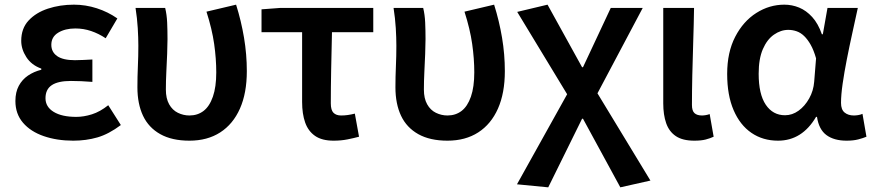

<svg xmlns="http://www.w3.org/2000/svg" viewBox="-20 -589 3744 823"><path d="M294 14Q224 14 167.5 -5.5Q111 -25 78.5 -63Q46 -101 46 -156Q46 -194 60.5 -221Q75 -248 100 -265Q125 -282 157 -290V-295Q115 -310 93 -344Q71 -378 71 -414Q71 -467 102.5 -501Q134 -535 185.5 -552Q237 -569 297 -569Q347 -569 395 -553.5Q443 -538 483 -510L433 -425Q403 -445 370.5 -456Q338 -467 303 -467Q259 -467 229.5 -449Q200 -431 200 -397Q200 -366 225 -348.5Q250 -331 301 -331Q318 -331 337 -332Q356 -333 376 -334V-238Q351 -240 328.5 -241Q306 -242 284 -242Q229 -242 202 -224Q175 -206 175 -168Q175 -131 210 -109.5Q245 -88 307 -88Q339 -88 374 -99Q409 -110 444 -138L498 -53Q446 -14 397.5 0Q349 14 294 14Z M792 14Q717 14 667 -14Q617 -42 593 -93Q569 -144 569 -215Q569 -260 571 -304.5Q573 -349 573 -393Q573 -427 570.5 -468.5Q568 -510 561 -555H688Q695 -526 696.5 -492.5Q698 -459 698 -421Q698 -395 696.5 -358Q695 -321 693 -281Q691 -241 691 -205Q691 -167 705 -142Q719 -117 742.5 -105.5Q766 -94 792 -94Q827 -94 852.5 -113.5Q878 -133 892.5 -174.5Q907 -216 907 -279Q907 -337 898 -400.5Q889 -464 865 -539L992 -569Q1014 -499 1026 -427.5Q1038 -356 1038 -284Q1038 -190 1008.5 -123.5Q979 -57 924 -21.5Q869 14 792 14Z M1410 14Q1360 14 1330.5 -6.5Q1301 -27 1288 -64Q1275 -101 1275 -152V-451H1101V-549L1181 -555H1580V-451H1403Q1401 -369 1399.5 -290Q1398 -211 1398 -146Q1398 -117 1409.5 -105.5Q1421 -94 1442 -94Q1457 -94 1471 -96Q1485 -98 1501 -102L1519 -3Q1497 3 1469.5 8.5Q1442 14 1410 14Z M1898 14Q1823 14 1773 -14Q1723 -42 1699 -93Q1675 -144 1675 -215Q1675 -260 1677 -304.5Q1679 -349 1679 -393Q1679 -427 1676.5 -468.5Q1674 -510 1667 -555H1794Q1801 -526 1802.5 -492.5Q1804 -459 1804 -421Q1804 -395 1802.5 -358Q1801 -321 1799 -281Q1797 -241 1797 -205Q1797 -167 1811 -142Q1825 -117 1848.5 -105.5Q1872 -94 1898 -94Q1933 -94 1958.5 -113.5Q1984 -133 1998.5 -174.5Q2013 -216 2013 -279Q2013 -337 2004 -400.5Q1995 -464 1971 -539L2098 -569Q2120 -499 2132 -427.5Q2144 -356 2144 -284Q2144 -190 2114.5 -123.5Q2085 -57 2030 -21.5Q1975 14 1898 14Z M2330 214 2196 201 2411 -185 2197 -538 2327 -569 2475 -301H2479L2598 -555H2735L2541 -189L2768 185L2639 214L2479 -80H2475Z M2956 14Q2906 14 2877 -5.5Q2848 -25 2835.5 -61Q2823 -97 2823 -146V-555H2955Q2954 -486 2951.5 -411Q2949 -336 2947.5 -266Q2946 -196 2946 -139Q2946 -114 2957 -104Q2968 -94 2989 -94Q2996 -94 3005 -95.5Q3014 -97 3022 -100L3039 -3Q3024 4 3005 9Q2986 14 2956 14Z M3315 14Q3250 14 3201 -19.5Q3152 -53 3124.5 -117Q3097 -181 3097 -272Q3097 -365 3131.5 -431.5Q3166 -498 3222 -533.5Q3278 -569 3342 -569Q3375 -569 3405.5 -556.5Q3436 -544 3461.5 -516Q3487 -488 3503 -442H3507L3527 -555H3657Q3646 -504 3633.5 -447.5Q3621 -391 3610 -335Q3599 -279 3592 -230.5Q3585 -182 3585 -148Q3585 -119 3600.5 -106.5Q3616 -94 3640 -94Q3648 -94 3658 -95.5Q3668 -97 3677 -101L3694 -3Q3680 3 3659 8.5Q3638 14 3609 14Q3555 14 3522.5 -10Q3490 -34 3482 -88H3478Q3418 14 3315 14ZM3345 -95Q3376 -95 3403 -114.5Q3430 -134 3448.5 -167Q3467 -200 3470 -239L3478 -339Q3468 -374 3455 -397Q3442 -420 3427 -434.5Q3412 -449 3394.5 -455Q3377 -461 3359 -461Q3327 -461 3297.5 -440.5Q3268 -420 3250 -378.5Q3232 -337 3232 -273Q3232 -185 3262.5 -140Q3293 -95 3345 -95Z"/></svg>

Font: Noto Sans TC SemiBold
Style: Regular
Weight: 600
Designer: Ryoko NISHIZUKA  (kana, bopomofo & ideographs); Paul D. Hunt (Latin, Greek & Cyrillic); Sandoll Communications , Soo-you
Foundry: Adobe
Version: Version 2.004-H2;hotconv 1.0.118;makeotfexe 2.5.65603